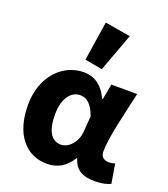

<svg xmlns="http://www.w3.org/2000/svg" viewBox="-145 -896 886 1011"><g transform="rotate(20 297.5 -390.5)"><path d="M235 12C293 12 339 -14 373 -70H376C394 -10 434 12 504 12C544 12 573 4 591 -5L573 -113C562 -109 550 -107 541 -107C513 -107 493 -119 493 -152C493 -228 531 -381 557 -496H412L396 -409H392C360 -480 311 -508 255 -508C140 -508 36 -410 36 -246C36 -84 115 12 235 12ZM270 -108C219 -108 187 -151 187 -247C187 -346 233 -388 278 -388C318 -388 346 -360 367 -301L360 -215C357 -156 314 -108 270 -108ZM239 -573 337 -555 416 -769 273 -793Z"/></g></svg>

Font: Giro Sans Regular
Style: Bold
Weight: 700
Designer: Paul D. Hunt
Foundry: Adobe Systems Incorporated
Version: Version 1.000;PS 1.0;hotconv 1.0.88;makeotf.lib2.5.647800